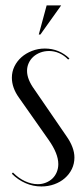

<svg xmlns="http://www.w3.org/2000/svg" viewBox="-20 -682 305 710"><path d="M236.8 -465.8Q218.4 -483.6 195.4 -493.1Q172.5 -502.5 145.8 -502.5Q120.8 -502.5 98.4 -493.8Q76 -485.1 59.5 -470.6Q43 -456 33.4 -436.4Q23.9 -416.8 23.9 -394.6Q23.9 -376 30.5 -357.4Q37.1 -338.9 50.4 -320.4L160.2 -164.2Q177.8 -139.1 186.7 -116.9Q195.6 -94.8 195.6 -75.2Q195.6 -59.5 189.9 -45.6Q184.2 -31.8 174 -22Q163.8 -12.2 149.7 -6.6Q135.6 -0.9 119.9 -0.9Q96.5 -0.9 72.3 -12.1Q48.1 -23.4 27.8 -44.1L23.8 -39.5Q46.2 -17 74.2 -4.8Q102.1 7.5 133.1 7.5Q158.5 7.5 180.8 -0.6Q203.1 -8.6 219.7 -23.1Q236.2 -37.5 245.8 -57.1Q255.2 -76.8 255.2 -99.5Q255.2 -118.5 247.6 -138.4Q240 -158.4 225.8 -178.4L107.5 -350.8Q93.8 -369.6 86.9 -386.8Q80 -404 80 -420.1Q80 -435.2 86.2 -448.8Q92.4 -462.4 103.3 -472.2Q114.2 -482 129.2 -487.7Q144.2 -493.4 161.6 -493.4Q181 -493.4 198.9 -485.4Q216.9 -477.5 232.1 -461.8ZM129.4 -554.4 206.2 -662.1H152.5L123.4 -554.4Z"/></svg>

Font: Moniqa Black
Style: Regular
Weight: 900
Designer: Rajesh Rajput
Foundry: Rajesh Rajput
Version: Version 1.000